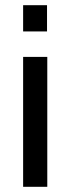

<svg xmlns="http://www.w3.org/2000/svg" viewBox="-20 -719 270 739"><path d="M69 0ZM69 -500H162V0H69ZM69 -699H161V-598H69Z"/></svg>

Font: Cairo SemiBold
Style: Regular
Weight: 600
Designer: Mohamed Gaber, the designers of Titillium
Foundry: Kief Type Foundry
Version: Version 2.009; ttfautohint (v1.5.33-1714) -l 8 -r 50 -G 200 